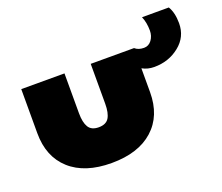

<svg xmlns="http://www.w3.org/2000/svg" viewBox="-94 -658 936 808"><g transform="rotate(-20 373.5 -254.5)"><path d="M221.5 -232Q221.5 -191 234.5 -169.5Q247.5 -148 280 -148Q313 -148 326 -169.2Q339 -190.5 339 -232V-410.5H533Q548 -397 573.5 -397Q594.5 -397 607.8 -415Q621 -433 621 -457Q621 -493 609 -521H729Q747 -491.5 747 -444Q747 -383 699.2 -344.8Q651.5 -306.5 586.5 -306.5Q557 -306.5 533 -320V-213Q533 -107.5 466.5 -47.8Q400 12 280 12Q160.5 12 94.2 -47.8Q28 -107.5 28 -213V-410.5H221.5Z"/></g></svg>

Font: League Spartan Black
Style: Regular
Weight: 900
Foundry: The League of Moveable Type
Version: Version 2.002